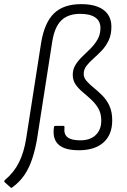

<svg xmlns="http://www.w3.org/2000/svg" viewBox="-66 -715 614 929"><path d="M-16 191 -44 166Q-46 163 -45.5 161Q-45 159 -41 155Q1 120 25.5 71.5Q50 23 61 -47L133 -508Q149 -605 195 -650Q241 -695 327 -695Q374 -695 406.5 -682.5Q439 -670 456 -645.5Q473 -621 473 -586Q473 -547 459.5 -519Q446 -491 426.5 -470.5Q407 -450 386.5 -432Q366 -414 352.5 -396.5Q339 -379 339 -357Q339 -339 353 -323Q367 -307 387.5 -290.5Q408 -274 429 -253Q450 -232 463.5 -203Q477 -174 477 -133Q477 -63 434.5 -25.5Q392 12 316 12Q246 12 216.5 -16Q187 -44 195 -99Q195 -106 203 -106H240Q247 -106 246 -98Q242 -66 260.5 -51Q279 -36 322 -36Q371 -36 397.5 -62Q424 -88 424 -131Q424 -166 410 -190Q396 -214 375.5 -233Q355 -252 334.5 -269Q314 -286 300 -306Q286 -326 286 -353Q286 -380 299.5 -401.5Q313 -423 333 -442Q353 -461 373 -481Q393 -501 406.5 -525Q420 -549 420 -580Q420 -613 395 -630.5Q370 -648 322 -648Q263 -648 230.5 -616Q198 -584 187 -515L113 -41Q104 11 89.5 54.5Q75 98 52 132Q29 166 -7 192Q-11 196 -16 191Z"/></svg>

Font: Sofia Sans Light
Style: Italic
Weight: 300
Italic angle: -9°
Version: Version 4.100-B